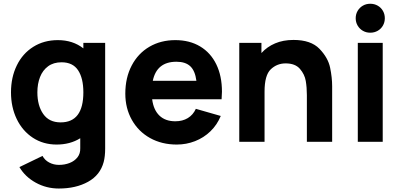

<svg xmlns="http://www.w3.org/2000/svg" viewBox="-20 -774 2189 1048"><path d="M435 -540H554V37Q554 79.5 546 110Q527 181.5 460.8 218.2Q394.5 255 301 255Q233 255 175 223Q117 191 86 138L212 77Q224.5 100.5 248.8 113.2Q273 126 302 126Q333.5 126 360.2 115.5Q387 105 403 84.5Q419 64 418 35V-19.5Q363 15 289 15Q216 15 159.2 -22.2Q102.5 -59.5 71.2 -124.5Q40 -189.5 40 -270Q40 -352 71.8 -417Q103.5 -482 161.8 -518.5Q220 -555 296 -555Q377.5 -555 435 -510ZM435 -270Q435 -347 406.2 -390.5Q377.5 -434 316 -434Q272 -434 242.5 -412.2Q213 -390.5 198.5 -353.5Q184 -316.5 184 -270Q184 -197.5 216 -151.8Q248 -106 311 -106Q435 -106 435 -270Z M810.5 -232Q818 -174 850.2 -143Q882.5 -112 937 -112Q976.5 -112 1005.2 -129.5Q1034 -147 1049 -180L1185 -141Q1165 -92.5 1128.5 -57.2Q1092 -22 1044.5 -3.5Q997 15 945 15Q863 15 799.2 -20.5Q735.5 -56 699.8 -119.5Q664 -183 664 -263Q664 -350 698.8 -416.2Q733.5 -482.5 795.5 -518.8Q857.5 -555 937 -555Q1015 -555 1072.5 -520.5Q1130 -486 1160.8 -422.5Q1191.5 -359 1191.5 -273.5Q1191.5 -260 1189.5 -232ZM814 -333H1052Q1045 -387.5 1018.8 -412.2Q992.5 -437 943 -437Q835.5 -437 814 -333Z M1793 -303V0H1655V-255Q1655 -296 1649 -332Q1643 -368 1617.2 -398Q1591.5 -428 1539 -428Q1492 -428 1458 -395.8Q1424 -363.5 1424 -274V0H1286V-540H1407V-484.5Q1437.5 -518.5 1481.5 -537.2Q1525.5 -556 1582 -556Q1677 -556 1723.8 -507.5Q1770.5 -459 1781.8 -405Q1793 -351 1793 -303Z M2069 0H1933V-540H2069ZM1921.5 -674.5Q1921.5 -696.5 1932 -714.5Q1942.5 -732.5 1960.5 -743Q1978.5 -753.5 2001 -753.5Q2023.5 -753.5 2041.8 -743Q2060 -732.5 2070.2 -714.5Q2080.5 -696.5 2080.5 -674.5Q2080.5 -652.5 2070.2 -634.5Q2060 -616.5 2041.8 -606Q2023.5 -595.5 2001 -595.5Q1978.5 -595.5 1960.5 -606Q1942.5 -616.5 1932 -634.5Q1921.5 -652.5 1921.5 -674.5Z"/></svg>

Font: Hauora ExtraBold
Style: Regular
Weight: 800
Designer: Wayne Shih
Foundry: WCYS
Version: Version 1.001